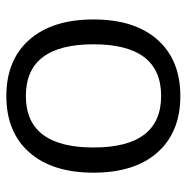

<svg xmlns="http://www.w3.org/2000/svg" viewBox="-12 -558 580 596"><g transform="rotate(-90 278.0 -260.0)"><path d="M103 -459Q166 -530.3 277.8 -530.3Q389.6 -530.3 452.6 -459Q515.6 -387.7 515.6 -259.8Q515.6 -131.8 452.6 -61Q389.6 9.8 277.8 9.8Q166 9.8 103 -61Q40 -131.8 40 -259.8Q40 -387.7 103 -459ZM118.2 -259.8Q118.2 -49.8 278.3 -49.8Q438.5 -49.8 438.5 -259.8Q438.5 -469.7 278.3 -469.7Q118.2 -469.7 118.2 -259.8Z"/></g></svg>

Font: Mgen+ 1c regular
Style: Regular
Weight: 400
Designer: [Source Han Sans]
Ryoko NISHIZUKA  (kana & ideographs); Paul D. Hunt (Latin, Greek & Cyrillic); Wenlong ZHANG  (bopomofo
Version: Version 1.059.20150602